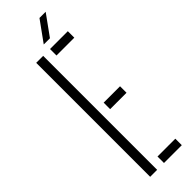

<svg xmlns="http://www.w3.org/2000/svg" viewBox="-316 -950 953 953"><g transform="rotate(-45 161.0 -473.0)"><path d="M67.5 0V-800H116.5V0ZM164.5 0V-45.5H289.5V0ZM164.5 -378V-423.5H279.5V-378ZM164.5 -754.5V-800H289.5V-754.5ZM158.5 -838 236.5 -946H280L202 -838Z"/></g></svg>

Font: Big Shoulders Stencil Text Thin ExtraLight
Style: Regular
Weight: 250
Version: Version 2.001